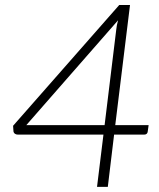

<svg xmlns="http://www.w3.org/2000/svg" viewBox="-20 -728 620 748"><path d="M429 -240.5H559L555.5 -215.5Q555 -210 551.5 -206.8Q548 -203.5 541 -203.5H424.5L400 0H358L383 -203.5H50.5Q43 -203.5 38.2 -206.8Q33.5 -210 32.5 -215.5L31 -238L444.5 -708.5H486.5ZM433 -613.5Q434.5 -629.5 440 -649L82.5 -240.5H387.5Z"/></svg>

Font: Lato Light
Style: Italic
Weight: 300
Italic angle: -7°
Designer: Lukasz Dziedzic
Foundry: Lukasz Dziedzic
Version: Version 1.104; Western+Polish opensource